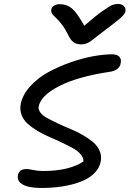

<svg xmlns="http://www.w3.org/2000/svg" viewBox="-20 -954 648 961"><path d="M570.8 -934.1Q589.8 -934.1 600.1 -923.3Q610.4 -912.6 607.9 -897Q605.5 -884.8 588.1 -868.2Q570.8 -851.6 509.8 -806.2Q489.3 -791 466.3 -772.9Q443.4 -754.9 434.6 -748.3Q425.8 -741.7 413.6 -736.8Q401.4 -731.9 387.2 -731.9Q362.8 -731.9 347.9 -742.7Q333 -753.4 319.8 -782.2Q305.2 -811.5 287.6 -834Q270 -856.4 258.8 -865.7Q247.6 -875 241 -885.3Q234.4 -895.5 236.8 -907.2Q238.8 -918.5 251 -925.8Q263.2 -933.1 278.8 -933.1Q314.5 -933.1 340.1 -911.6Q365.7 -890.1 401.9 -825.2Q459 -875 495.1 -900.1Q531.2 -925.3 543.7 -929.7Q556.2 -934.1 570.8 -934.1ZM186 -13.2Q123.5 -13.2 93.8 -30.5Q64 -47.9 69.8 -76.2Q74.7 -107.9 112.8 -107.9Q124.5 -107.9 147.2 -103Q169.9 -98.1 195.8 -98.1Q325.7 -98.1 397.9 -146Q397.9 -165 383.3 -182.1Q368.7 -199.2 344.7 -212.4Q320.8 -225.6 290.5 -240Q260.3 -254.4 229 -267.6Q197.8 -280.8 168.9 -298.1Q140.1 -315.4 119.1 -334Q98.1 -352.5 88.1 -378.4Q78.1 -404.3 84 -434.1Q93.8 -481.4 131.8 -522.9Q169.9 -564.5 221.7 -592.8Q273.4 -621.1 332.8 -641.8Q392.1 -662.6 445.6 -672.4Q499 -682.1 540 -682.1Q566.9 -682.1 577.6 -669.9Q588.4 -657.7 584 -637.2Q577.6 -601.1 526.9 -594.2Q368.7 -570.3 276.9 -523.4Q185.1 -476.6 173.8 -421.9Q170.4 -405.3 182.9 -389.6Q195.3 -374 218.8 -361.6Q242.2 -349.1 272.2 -335Q302.2 -320.8 334 -307.9Q365.7 -294.9 395 -277.8Q424.3 -260.7 446.3 -242.2Q468.3 -223.6 479 -198.2Q489.7 -172.9 483.9 -144Q477.1 -110.8 450.4 -85.2Q423.8 -59.6 383.1 -44.2Q342.3 -28.8 292.7 -21Q243.2 -13.2 186 -13.2Z"/></svg>

Font: Shantell Sans Irregular
Style: Italic
Weight: 400
Italic angle: -11.31°
Designer: Stephen Nixon, Anya Danilova, Shantell Martin
Foundry: Arrow Type
Version: Version 1.006;[9816181b4]